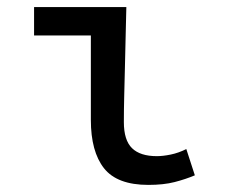

<svg xmlns="http://www.w3.org/2000/svg" viewBox="-20 -509 640 541"><path d="M398 12Q310 12 273 -35Q236 -82 236 -171V-409H76V-489H336Q335 -448 334 -405Q333 -362 332 -320Q331 -278 330 -238.5Q329 -199 329 -165Q329 -114 352 -91.5Q375 -69 422 -69Q439 -69 461 -73.5Q483 -78 505 -89L529 -15Q503 -4 472 4Q441 12 398 12Z"/></svg>

Font: SauceCodePro Nerd Font Mono
Style: Regular
Weight: 500
Monospace: yes
Designer: Paul D. Hunt, Teo Tuominen
Foundry: Adobe Systems Incorporated
Version: Version 2.030;PS 1.000;hotconv 16.6.51;makeotf.lib2.5.65220;